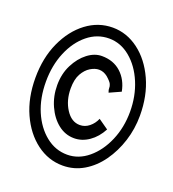

<svg xmlns="http://www.w3.org/2000/svg" viewBox="-101 -609 602 668"><g transform="rotate(20 200.0 -274.5)"><path d="M204 -19Q151 -19 107 -52Q63 -85 37 -142.5Q11 -200 11 -274Q11 -348 37.5 -406Q64 -464 108 -497Q152 -530 205 -530Q257 -530 301 -497Q345 -464 371.5 -406Q398 -348 398 -274Q398 -225 383.5 -179.5Q369 -134 343 -97.5Q317 -61 281.5 -40Q246 -19 204 -19ZM206 -60Q248 -60 283.5 -89.5Q319 -119 340 -168Q361 -217 361 -275Q361 -333 340.5 -382Q320 -431 284.5 -460.5Q249 -490 206 -490Q162 -490 126.5 -461Q91 -432 70.5 -383Q50 -334 50 -274Q50 -213 70.5 -165Q91 -117 126.5 -88.5Q162 -60 206 -60ZM209 -122Q176 -122 149.5 -143Q123 -164 107 -199.5Q91 -235 91 -276Q91 -318 108 -351.5Q125 -385 150.5 -404.5Q176 -424 203 -424Q246 -424 274 -398.5Q302 -373 310 -331L268 -312Q264 -322 264.5 -328Q265 -334 261.5 -342Q258 -350 242 -364Q227 -376 210 -376Q195 -376 178.5 -366Q162 -356 150.5 -335.5Q139 -315 139 -281Q139 -237 160 -204.5Q181 -172 212 -172Q231 -172 246.5 -184.5Q262 -197 270 -216L307 -190Q290 -158 264 -140Q238 -122 209 -122Z"/></g></svg>

Font: Inconsolata Condensed
Style: Regular
Weight: 400
Width: 3
Monospace: yes
Designer: Raph Levien, Cyreal, Brenton Simpson
Foundry: Raph Levien, Cyreal, Google
Version: Version 3.000; ttfautohint (v1.8.2.53-6de2)